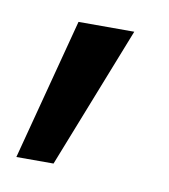

<svg xmlns="http://www.w3.org/2000/svg" viewBox="-41 -139 260 295"><g transform="rotate(10 89.0 8.5)"><path d="M60 119 147 -102H60L2 119Z"/></g></svg>

Font: Rootstock Sans Body
Style: Regular
Weight: 400
Designer: Colophon Foundry, Jonny Pinhorn
Foundry: Colophon Foundry
Version: Version 1.200;FEAKit 1.0